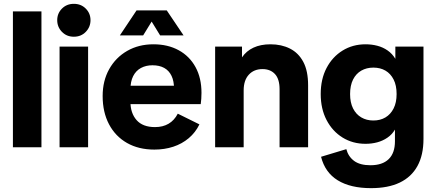

<svg xmlns="http://www.w3.org/2000/svg" viewBox="-20 -764 2264 996"><path d="M47 0V-705H195V0Z M289 0V-522.2H437V0ZM363.1 -573.5Q325.8 -573.5 301.3 -598.7Q276.8 -624 276.8 -659.3Q276.8 -694.6 301.3 -719.3Q325.8 -744.1 363.1 -744.1Q400.5 -744.1 425 -719.3Q449.5 -694.6 449.5 -659.3Q449.5 -624 425 -598.7Q400.5 -573.5 363.1 -573.5Z M780.9 12Q699.2 12 638.8 -22.4Q578.3 -56.9 545.4 -119.6Q512.5 -182.2 512.5 -265.8Q512.5 -344.8 546.5 -405.4Q580.4 -466 640 -500.1Q699.6 -534.2 775.7 -534.2Q850.8 -534.2 907 -503.4Q963.2 -472.7 994.2 -416.1Q1025.2 -359.6 1025.2 -282.1Q1025.2 -267.8 1024.1 -251.2Q1023 -234.6 1021.3 -223.7H582.2V-319.2H927.3L882.7 -303.4Q883 -343.1 869.9 -370.4Q856.8 -397.8 831.9 -411.6Q807 -425.4 770.8 -425.4Q737.2 -425.4 711.2 -411.4Q685.1 -397.3 670.8 -369.2Q656.6 -341.1 656.6 -299V-236.9Q656.6 -177.2 688.5 -141Q720.4 -104.7 784.1 -104.7Q824.9 -104.7 854.5 -122.1Q884.2 -139.5 902.3 -174.3L1014.5 -118.8Q994.1 -76.7 959.1 -47.2Q924.1 -17.7 878.9 -2.9Q833.6 12 780.9 12ZM688.3 -710H845.1L932.2 -580.5H810.6L738.5 -698H794.8L722.7 -580.5H601.9Z M1430.3 0V-301.1Q1430.3 -354 1406.4 -379.8Q1382.5 -405.6 1341.8 -405.6Q1297.3 -405.6 1270.7 -376.5Q1244 -347.5 1244 -294.7V0H1096V-522.2H1235.4V-466.5Q1257.6 -499.5 1294.8 -516.8Q1332.1 -534.2 1383.1 -534.2Q1440.3 -534.2 1484.3 -511.9Q1528.4 -489.7 1553.4 -442.9Q1578.3 -396.1 1578.3 -321.5V0Z M1904.8 212Q1798.2 212 1732.1 171.4Q1666 130.8 1645.5 49.3L1776.6 9.7Q1786.6 48.1 1817 70.7Q1847.4 93.2 1901.7 93.2Q1963.4 93.2 1996.1 61.7Q2028.8 30.1 2028.8 -31.2V-91.7Q2013.7 -66.1 1989.7 -49.8Q1965.8 -33.4 1937 -25.7Q1908.2 -18 1876.2 -18Q1809.6 -18 1757 -50.5Q1704.4 -83.1 1674 -141.4Q1643.7 -199.7 1643.7 -276.2Q1643.7 -353.5 1674 -411.3Q1704.4 -469.1 1757 -501.6Q1809.6 -534.2 1876.2 -534.2Q1908.4 -534.2 1937.8 -526.5Q1967.1 -518.8 1990.9 -502.1Q2014.8 -485.5 2030.9 -458.9V-522.2H2176.8V-43.1Q2176.8 40.5 2145.5 97.3Q2114.1 154.2 2053.8 183.1Q1993.5 212 1904.8 212ZM1916.8 -138.9Q1952.7 -138.9 1979.5 -154.9Q2006.3 -170.8 2021.8 -201.4Q2037.4 -232 2037.4 -276.2Q2037.4 -321.2 2021.8 -351.6Q2006.3 -382.1 1979.5 -397.7Q1952.7 -413.3 1916.8 -413.3Q1881.6 -413.3 1854.3 -397.7Q1827 -382.1 1811.5 -351.5Q1796.1 -320.9 1796.1 -275.9Q1796.1 -232 1811.5 -201.4Q1827 -170.8 1854.3 -154.9Q1881.6 -138.9 1916.8 -138.9Z"/></svg>

Font: TikTok Sans Light
Style: Regular
Weight: 300
Version: Version 4.000